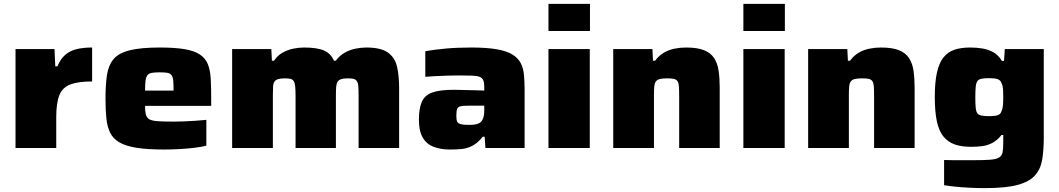

<svg xmlns="http://www.w3.org/2000/svg" viewBox="-20 -763 5462 990"><path d="M60 0V-510H261L265 -421H276Q292 -459 316 -480Q340 -501 374.5 -509.5Q409 -518 455 -518V-343Q383 -343 342.5 -327.5Q302 -312 286 -272Q270 -232 270 -158V0Z M826 8Q740 8 684 -1Q628 -10 595.5 -29Q563 -48 548 -78.5Q533 -109 528.5 -152.5Q524 -196 524 -254Q524 -326 531.5 -376Q539 -426 565 -457.5Q591 -489 648 -503.5Q705 -518 803 -518Q882 -518 932 -509.5Q982 -501 1010.5 -482Q1039 -463 1051.5 -432.5Q1064 -402 1066.5 -358Q1069 -314 1069 -254V-217H728Q728 -188 732.5 -171.5Q737 -155 751 -147.5Q765 -140 794.5 -138Q824 -136 876 -136Q897 -136 925.5 -137Q954 -138 984.5 -140Q1015 -142 1044 -145V-12Q1023 -6 987 -1.5Q951 3 909 5.5Q867 8 826 8ZM875 -276V-299Q875 -331 873 -349.5Q871 -368 863 -377Q855 -386 840.5 -388Q826 -390 802 -390Q779 -390 763.5 -387.5Q748 -385 740.5 -375.5Q733 -366 730.5 -347.5Q728 -329 728 -296H895Z M1177 0V-510H1379L1382 -450H1393Q1411 -477 1437 -491.5Q1463 -506 1491.5 -512Q1520 -518 1548 -518Q1615 -518 1650.5 -502.5Q1686 -487 1702 -450H1711Q1731 -476 1757 -491Q1783 -506 1812.5 -512Q1842 -518 1869 -518Q1943 -518 1979.5 -492.5Q2016 -467 2027 -420Q2038 -373 2038 -306V0H1829V-268Q1829 -300 1827.5 -318.5Q1826 -337 1819.5 -345.5Q1813 -354 1802.5 -356.5Q1792 -359 1773 -359Q1752 -359 1739.5 -355Q1727 -351 1721 -342Q1715 -333 1713.5 -316Q1712 -299 1712 -272V0H1504V-268Q1504 -300 1502 -318.5Q1500 -337 1494 -345.5Q1488 -354 1477.5 -356.5Q1467 -359 1448 -359Q1427 -359 1414 -355Q1401 -351 1395 -342Q1389 -333 1388 -316Q1387 -299 1387 -272V0Z M2301 8Q2251 8 2214.5 -6.5Q2178 -21 2159 -55Q2140 -89 2140 -146Q2140 -203 2154.5 -237Q2169 -271 2207.5 -285.5Q2246 -300 2321 -300Q2330 -300 2347.5 -299.5Q2365 -299 2388 -298.5Q2411 -298 2434 -297.5Q2457 -297 2477 -296V-313Q2477 -336 2472 -348.5Q2467 -361 2454 -366.5Q2441 -372 2414 -373Q2387 -374 2343 -374Q2318 -374 2287 -373Q2256 -372 2226 -370.5Q2196 -369 2173 -367V-499Q2218 -507 2277.5 -512.5Q2337 -518 2410 -518Q2489 -518 2541 -509Q2593 -500 2622 -482Q2651 -464 2664.5 -438.5Q2678 -413 2681.5 -378.5Q2685 -344 2685 -303V0H2483L2479 -58H2469Q2444 -26 2416 -11.5Q2388 3 2359.5 5.5Q2331 8 2301 8ZM2402 -119Q2420 -119 2433.5 -122Q2447 -125 2455 -130.5Q2463 -136 2468 -146Q2473 -156 2475 -168Q2477 -180 2477 -195V-218H2395Q2368 -218 2354.5 -215Q2341 -212 2337 -201Q2333 -190 2333 -165Q2333 -146 2337 -136.5Q2341 -127 2355.5 -123Q2370 -119 2402 -119Z M2808 -603V-743H3022V-603ZM2808 0V-510H3021V0Z M3142 0V-510H3344L3347 -450H3358Q3377 -476 3402.5 -491Q3428 -506 3457.5 -512Q3487 -518 3517 -518Q3576 -518 3610.5 -504Q3645 -490 3662.5 -463Q3680 -436 3685.5 -397Q3691 -358 3691 -310V0H3482V-268Q3482 -300 3480.5 -318.5Q3479 -337 3472.5 -345.5Q3466 -354 3453.5 -356.5Q3441 -359 3419 -359Q3396 -359 3382 -355.5Q3368 -352 3361.5 -342.5Q3355 -333 3353.5 -316Q3352 -299 3352 -272V0Z M3813 -603V-743H4027V-603ZM3813 0V-510H4026V0Z M4147 0V-510H4349L4352 -450H4363Q4382 -476 4407.5 -491Q4433 -506 4462.5 -512Q4492 -518 4522 -518Q4581 -518 4615.5 -504Q4650 -490 4667.5 -463Q4685 -436 4690.5 -397Q4696 -358 4696 -310V0H4487V-268Q4487 -300 4485.5 -318.5Q4484 -337 4477.5 -345.5Q4471 -354 4458.5 -356.5Q4446 -359 4424 -359Q4401 -359 4387 -355.5Q4373 -352 4366.5 -342.5Q4360 -333 4358.5 -316Q4357 -299 4357 -272V0Z M5058 207Q5020 207 4980.5 205Q4941 203 4906.5 199.5Q4872 196 4848 192V62Q4871 63 4896.5 63Q4922 63 4948.5 63Q4975 63 5000 63Q5056 63 5086.5 60.5Q5117 58 5131.5 49Q5146 40 5149.5 22Q5153 4 5153 -26V-67H5144Q5123 -40 5097.5 -26.5Q5072 -13 5044 -9.5Q5016 -6 4987 -6Q4938 -6 4903.5 -18Q4869 -30 4845.5 -58Q4822 -86 4811 -136Q4800 -186 4800 -263Q4800 -339 4811 -388.5Q4822 -438 4844.5 -466.5Q4867 -495 4901 -506.5Q4935 -518 4983 -518Q5015 -518 5045.5 -513Q5076 -508 5102 -493.5Q5128 -479 5146 -449H5157L5161 -510H5362V-55Q5362 10 5354 59Q5346 108 5317 141Q5288 174 5227 190.5Q5166 207 5058 207ZM5082 -164Q5110 -164 5124.5 -169Q5139 -174 5144 -189Q5150 -203 5151.5 -220.5Q5153 -238 5153 -261Q5153 -285 5152 -302.5Q5151 -320 5145 -332Q5140 -349 5125 -354.5Q5110 -360 5082 -360Q5056 -360 5041 -357Q5026 -354 5019.5 -344.5Q5013 -335 5011 -315Q5009 -295 5009 -261Q5009 -227 5011 -207.5Q5013 -188 5019.5 -179Q5026 -170 5041 -167Q5056 -164 5082 -164Z"/></svg>

Font: Saira Expanded ExtraBold
Style: Regular
Weight: 800
Width: 7
Designer: Hector Gatti with collaboration of the Omnibus-Type team
Foundry: Omnibus-Type
Version: Version 1.101